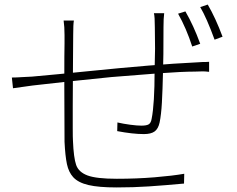

<svg xmlns="http://www.w3.org/2000/svg" viewBox="-20 -804 1040 842"><path d="M697 -685Q697 -544 695 -495Q693 -407 690 -354Q687 -301 680 -267Q674 -239 658 -227.5Q642 -216 611 -216Q562 -216 494 -229L495 -267Q521 -261 551 -257Q581 -253 600 -253Q623 -253 632.5 -259Q642 -265 645 -283Q658 -348 658 -494Q660 -566 660 -590L659 -684Q659 -731 655 -746H700Q697 -724 697 -685ZM301 -651Q301 -565 300 -518L299 -340V-245Q299 -198 300 -186Q303 -112 314 -80.5Q325 -49 364 -34.5Q403 -20 492 -20Q579 -20 658 -26.5Q737 -33 788 -42L787 1Q700 9 632.5 13.5Q565 18 492 18Q413 18 368 7.5Q323 -3 301 -27Q281 -49 273.5 -84.5Q266 -120 263 -182L262 -435Q262 -583 263 -614V-650Q263 -687 259 -714H304Q301 -698 301 -651ZM80 -466 120 -468Q233 -478 359 -491Q664 -522 834 -530L868 -532Q888 -532 897 -533V-489Q879 -491 870 -491L834 -490Q780 -490 677 -482.5Q574 -475 468 -466Q277 -447 123 -429L37 -417L32 -464Q50 -464 80 -466ZM858 -612 823 -600Q797 -680 761 -744L793 -754Q829 -692 858 -612ZM956 -643 921 -630Q886 -726 858 -773L891 -784Q925 -726 956 -643Z"/></svg>

Font: Merged Yaku Han JP ExtraLight
Style: Regular
Weight: 250
Designer: Ryoko NISHIZUKA 西塚涼子 (kana, bopomofo & ideographs); Paul D. Hunt (Latin, Greek & Cyrillic); Sandoll Communications 산돌커뮤니
Foundry: Adobe
Version: Version 2.004